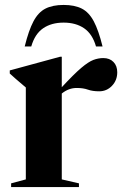

<svg xmlns="http://www.w3.org/2000/svg" viewBox="-20 -757 499 777"><path d="M398 -522Q424 -522 439.2 -506.2Q454.5 -490.5 454.5 -464.5Q454.5 -432 433.2 -409.8Q412 -387.5 381.5 -387.5Q354.5 -387.5 335.8 -394.2Q317 -401 290 -401Q258 -401 230 -378.5V-31L299.5 -15V0H25V-15L84.5 -31V-403Q74.5 -412 60.8 -423.2Q47 -434.5 19.5 -459.5V-472L223.5 -527.5H230V-404Q279 -457 308.5 -482Q338 -507 358 -514.5Q378 -522 398 -522ZM237.5 -665.5Q188 -665.5 154.5 -642.5Q121 -619.5 106.5 -569H80Q96 -634 115.5 -670.8Q135 -707.5 164 -722.2Q193 -737 237.5 -737Q282 -737 311 -722.2Q340 -707.5 359.5 -670.8Q379 -634 395 -569H368.5Q354 -619.5 320.5 -642.5Q287 -665.5 237.5 -665.5Z"/></svg>

Font: Newsreader Display SemiBold
Style: Regular
Weight: 600
Designer: Hugues Gentile
Foundry: Production Type
Version: Version 1.001